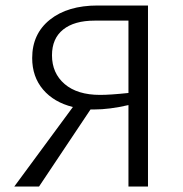

<svg xmlns="http://www.w3.org/2000/svg" viewBox="-20 -678 667 698"><path d="M447 -296Q378 -280 322 -280H309L122 0H32L245 -289Q176 -306 136.5 -352.5Q97 -399 97 -467Q97 -555 161.5 -606.5Q226 -658 335 -658H518V0H447ZM344 -333Q381 -333 447 -340V-603H324Q250 -603 209.5 -570.5Q169 -538 169 -477Q169 -412 215 -372.5Q261 -333 344 -333Z"/></svg>

Font: QiushuiShotai Bright
Style: Regular
Weight: 400
Designer: Christian Thalmann (Catharsis Fonts)
Version: Version 1.250;